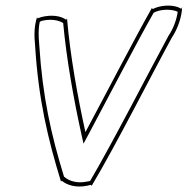

<svg xmlns="http://www.w3.org/2000/svg" viewBox="-20 -666 683 699"><path d="M115 -604C104 -570 104 -537 108 -497C120 -305 154 -161 202 -5L205 -8C222 7 256 19 298 10C298 10 310 7 310 7C310 7 314 10 314 10C398 -130 535 -400 605 -528C629 -564 642 -607 643 -640L640 -634L628 -640C599 -650 561 -646 536 -633L533 -637C469 -524 373 -338 291 -185C263 -311 235 -467 224 -599L221 -594C201 -609 166 -613 131 -604L116 -599ZM125 -587 132 -590C163 -598 194 -593 210 -582C222 -451 249 -301 276 -179L284 -143L304 -180C383 -328 475 -506 539 -619C540 -619 539 -620 540 -620C561 -631 594 -634 620 -626L627 -623C623 -595 612 -563 593 -535L592 -534V-533C524 -408 391 -148 308 -7L297 -5C260 3 231 -8 217 -20L213 -23C166 -176 135 -314 123 -501C120 -535 119 -561 125 -587Z"/></svg>

Font: Snowfall
Style: BlkOlObl
Weight: 900
Designer: Jasper
Foundry: Cannot Into Space Fonts
Version: Version 0.9